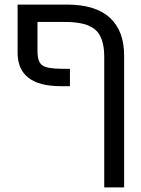

<svg xmlns="http://www.w3.org/2000/svg" viewBox="-20 -620 615 840"><path d="M436 -372Q436 -456 397 -490Q358 -524 265 -524H144V-397Q144 -348 166 -333.5Q188 -319 252 -319H286V-243H246Q57 -243 57 -390V-600H272Q398 -600 460.5 -542.5Q523 -485 523 -378V200H436Z"/></svg>

Font: ColatingCofangSans
Style: Regular
Weight: 400
Foundry: GNU
Version: Version 412.227;June 27, 2022;FontCreator 11.0.0.2412 32-bit